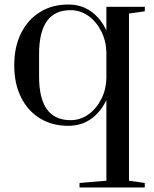

<svg xmlns="http://www.w3.org/2000/svg" viewBox="-20 -547 682 850"><path d="M332 263 451 253V-104Q426 -51 383 -20.5Q340 10 282 10Q211 10 157 -23Q103 -56 73 -116.5Q43 -177 43 -258Q43 -339 73 -399.5Q103 -460 157 -493.5Q211 -527 282 -527Q340 -527 383 -496.5Q426 -466 451 -412V-517H621V-497L551 -487V253L621 263V283H332ZM451 -200V-315Q450 -365 428.5 -408Q407 -451 371.5 -476.5Q336 -502 292 -502Q153 -502 153 -308V-208Q153 -15 292 -15Q336 -15 371.5 -40.5Q407 -66 428.5 -108.5Q450 -151 451 -200Z"/></svg>

Font: Prata
Style: Regular
Weight: 400
Designer: Ivan Petrov
Foundry: Cyreal
Version: Version 2.000